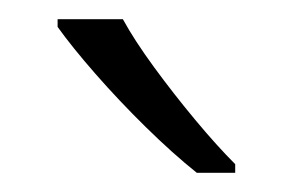

<svg xmlns="http://www.w3.org/2000/svg" viewBox="-20 -786 305 200"><path d="M108 -766Q120 -744 140.5 -716Q161 -688 183.5 -661Q206 -634 225 -615V-606H185Q160 -626 132 -653.5Q104 -681 79.5 -709Q55 -737 40 -758V-766Z"/></svg>

Font: Noto Sans Canadian Aboriginal Light
Style: Regular
Weight: 300
Designer: Monotype Design Team, Typotheque's Kevin King
Foundry: Monotype Imaging Inc.
Version: Version 2.004; ttfautohint (v1.8.4.7-5d5b)